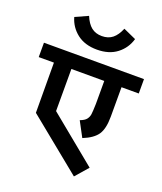

<svg xmlns="http://www.w3.org/2000/svg" viewBox="-190 -918 929 1098"><g transform="rotate(20 274.5 -369.0)"><path d="M0 0ZM473.8 -495V-316.2Q473.8 -242.5 449.4 -206.2Q425 -170 362.5 -145L313.8 -236.2Q341.2 -246.2 351.9 -260Q362.5 -273.8 365 -290.6Q367.5 -307.5 368.8 -355V-495H168.8V-238.8L460 0L392.5 77.5L63.8 -190L62.5 -495H-30V-582.5H578.8V-495ZM82.5 -780 160 -815Q177.5 -772.5 203.1 -751.9Q228.8 -731.2 267.5 -731.2Q306.2 -731.2 331.9 -751.9Q357.5 -772.5 375 -815L452.5 -780Q436.2 -722.5 388.8 -685.6Q341.2 -648.8 267.5 -648.8Q193.8 -648.8 146.2 -685.6Q98.8 -722.5 82.5 -780Z"/></g></svg>

Font: Cambay
Style: Bold
Weight: 700
Designer: Pooja Saxena
Foundry: Pooja Saxena
Version: Version 1.096;PS 001.096;hotconv 1.0.70;makeotf.lib2.5.58329